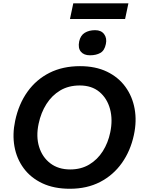

<svg xmlns="http://www.w3.org/2000/svg" viewBox="-20 -1126 855 1158"><path d="M401.5 12.5Q305.5 12.5 235.5 -20.5Q165.5 -53.5 123 -111Q80.5 -168.5 67.2 -242.5Q54 -316.5 71.5 -398Q93 -499 145.8 -572.8Q198.5 -646.5 278.5 -686.8Q358.5 -727 462.5 -727Q556 -727 625 -693.8Q694 -660.5 736.2 -602.5Q778.5 -544.5 792 -469.8Q805.5 -395 787.5 -312Q767 -216 715 -142.8Q663 -69.5 583.8 -28.5Q504.5 12.5 401.5 12.5ZM403.5 -104Q468.5 -104 518 -133.5Q567.5 -163 599.8 -213.8Q632 -264.5 645 -328Q661 -404.5 643.5 -468.8Q626 -533 579.5 -571.8Q533 -610.5 461 -610.5Q393.5 -610.5 343.2 -580.5Q293 -550.5 260 -498.5Q227 -446.5 213 -380Q196.5 -303 215.8 -240.5Q235 -178 283.5 -141Q332 -104 403.5 -104ZM522.5 -792.5Q486 -792.5 467.8 -814.2Q449.5 -836 457.5 -876Q465.5 -912.5 491.2 -928.2Q517 -944 554 -944Q590.5 -944 608.2 -919.8Q626 -895.5 618.5 -860.5Q610.5 -821 585.2 -806.8Q560 -792.5 522.5 -792.5ZM402 -1011.5 422 -1106H754.5L734.5 -1011.5Z"/></svg>

Font: Commissioner SemiBold
Style: Italic
Weight: 600
Italic angle: -12°
Designer: Kostas Bartsokas
Foundry: Kostas Bartsokas
Version: Version 1.000; ttfautohint (v1.8.3)